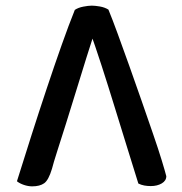

<svg xmlns="http://www.w3.org/2000/svg" viewBox="-20 -650 643 680"><path d="M305 -630Q317 -630 334 -627Q351 -624 364 -616Q378 -582 397 -530Q416 -478 438 -416.5Q460 -355 481.5 -293Q503 -231 522 -176Q541 -121 553 -81.5Q565 -42 569 -26Q569 -10 553 -0.5Q537 9 514 9Q502 9 491 7Q480 5 470 0Q453 -55 431 -125.5Q409 -196 386 -271Q363 -346 339.5 -418.5Q316 -491 295 -549H319Q304 -503 286 -445.5Q268 -388 249.5 -327.5Q231 -267 213.5 -211.5Q196 -156 182.5 -114Q169 -72 164 -52Q152 -12 136.5 -1Q121 10 94 10Q80 10 65 5Q50 0 40 -8Q64 -85 91 -169.5Q118 -254 145.5 -336.5Q173 -419 198.5 -491Q224 -563 245 -615Q257 -623 275 -626.5Q293 -630 305 -630Z"/></svg>

Font: Baloo Bhaijaan 2 Medium
Style: Regular
Weight: 500
Designer: Sanskriti Dholi, Noopur Datye and Ek Type
Foundry: Ek Type
Version: Version 1.701